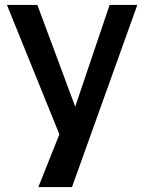

<svg xmlns="http://www.w3.org/2000/svg" viewBox="-20 -543 588 776"><path d="M535 -523 271 213H135L220 0L8 -523H131L284 -112L423 -523Z"/></svg>

Font: Rising Sun SemiBold
Style: Regular
Weight: 600
Designer: Matt McInerney, Pablo Impallari, Rodrigo Fuenzalida (Raleway font), Stephen Hutchings (Greek), Cristiano Sobral (main ch
Foundry: The Rising Sun Project Authors
Version: Version 4.327; ttfautohint (v1.8.4.7-5d5b-dirty)